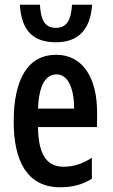

<svg xmlns="http://www.w3.org/2000/svg" viewBox="-20 -783 477 813"><path d="M370 -763H285C281 -696 261 -665 217 -665C172 -665 153 -694 149 -763H64C71 -654 119 -604 217 -604C311 -604 363 -657 370 -763ZM218 -551C99 -551 38 -450 38 -267C38 -103 94 10 235 10C285 10 329 -1 369 -26V-115C327 -88 290 -77 248 -77C177 -77 142 -131 141 -245H391V-309C391 -451 332 -551 218 -551ZM220 -468C269 -468 294 -406 294 -323H141C145 -423 173 -468 220 -468Z"/></svg>

Font: Noto Sans Display Condensed Medium
Style: Regular
Weight: 500
Width: 3
Designer: Monotype Design Team
Foundry: Monotype Imaging Inc.
Version: Version 1.900